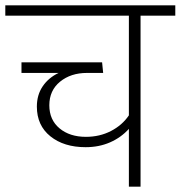

<svg xmlns="http://www.w3.org/2000/svg" viewBox="-35 -704 681 724"><path d="M626 -645H495V0H451V-218Q421 -185 379.5 -167Q338 -149 288 -149Q206 -149 155 -190Q104 -231 104 -302Q104 -346 126 -378.5Q148 -411 186 -429H46V-469H350L354 -429H293Q232 -429 191.5 -396Q151 -363 151 -307Q151 -252 189.5 -220Q228 -188 289 -188Q341 -188 383.5 -210Q426 -232 451 -269V-645H-15V-684H626Z"/></svg>

Font: FiraGO ExtraLight
Style: Regular
Weight: 200
Designer: bBox Type
Foundry: bBox Type GmbH
Version: Version 1.001